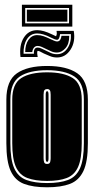

<svg xmlns="http://www.w3.org/2000/svg" viewBox="-20 -784 400 815"><path d="M180 11Q120 11 82 -3.5Q44 -18 25.5 -58Q7 -98 7 -176V-361Q7 -442 52 -473Q97 -504 180 -504Q263 -504 308 -473Q353 -442 353 -361V-176Q353 -98 334 -58Q315 -18 277 -3.5Q239 11 180 11ZM180 -7Q234 -7 268.5 -20Q303 -33 319.5 -69.5Q336 -106 336 -176V-361Q336 -433 295.5 -459.5Q255 -486 180 -486Q105 -486 64.5 -459.5Q24 -433 24 -361V-176Q24 -106 40.5 -69.5Q57 -33 92 -20Q127 -7 180 -7ZM180 -16Q129 -16 96 -28.5Q63 -41 47.5 -75.5Q32 -110 32 -176V-361Q32 -428 70 -452.5Q108 -477 180 -477Q251 -477 289 -452.5Q327 -428 327 -361V-176Q327 -110 311.5 -75.5Q296 -41 263.5 -28.5Q231 -16 180 -16ZM180 -88Q191 -88 193 -96.5Q195 -105 195 -112V-382Q195 -396 191.5 -401Q188 -406 180 -406Q173 -406 169 -401.5Q165 -397 165 -382V-112Q165 -102 167.5 -95Q170 -88 180 -88ZM180 -97Q174 -97 174 -112V-382Q174 -397 180 -397Q186 -397 186 -382V-112Q186 -97 180 -97ZM222 -540Q205 -540 190.5 -546.5Q176 -553 166 -557Q156 -562 150.5 -565Q145 -568 140 -568Q139 -568 138 -563.5Q137 -559 140 -542H67Q61 -592 81 -624Q101 -656 138 -656Q164 -656 201 -638Q211 -633 218 -630Q219 -632 220.5 -637Q222 -642 220 -653H293Q301 -607 279.5 -573.5Q258 -540 222 -540ZM222 -554Q249 -554 266 -578.5Q283 -603 281 -639H235Q232 -615 222 -615Q215 -615 195 -625Q162 -642 138 -642Q110 -642 94.5 -618Q79 -594 80 -556H124Q122 -582 140 -582Q147 -582 155 -578.5Q163 -575 173 -570Q183 -565 195 -559.5Q207 -554 222 -554ZM222 -561Q209 -561 197.5 -566Q186 -571 176 -576Q166 -581 157 -585Q148 -589 140 -589Q130 -589 124 -581.5Q118 -574 117 -563H87Q87 -595 101 -615Q115 -635 138 -635Q152 -635 166 -630Q180 -625 192 -619Q201 -615 209 -611.5Q217 -608 222 -608Q231 -608 235.5 -615Q240 -622 241 -632H274Q274 -597 257.5 -579Q241 -561 222 -561ZM73 -671V-764H287V-671ZM87 -685H273V-750H87ZM94 -692V-743H266V-692Z"/></svg>

Font: Alumni Sans Collegiate One
Style: Regular
Weight: 400
Designer: Robert E. Leuschke
Foundry: Robert E. Leuschke
Version: Version 1.100